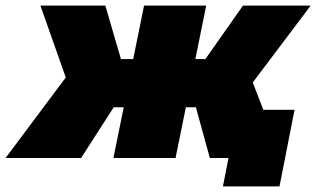

<svg xmlns="http://www.w3.org/2000/svg" viewBox="-76 -567 1135 689"><path d="M677 0 627 -182H591L554 0H331L368 -182H332L215 0H-56L160 -289L69 -547H302L358 -355H402L441 -547H664L625 -355H661L796 -547H1039L831 -271L936 0ZM724 102 744 0H677L711 -173H981L927 102Z"/></svg>

Font: Montserrat Black
Style: Italic
Weight: 900
Italic angle: -11.3°
Designer: Julieta Ulanovsky
Foundry: Julieta Ulanovsky
Version: Version 9.000; ttfautohint (v1.8.4.7-5d5b)